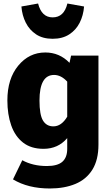

<svg xmlns="http://www.w3.org/2000/svg" viewBox="-20 -850 601 1094"><path d="M264 224Q140 224 54 172L107 63Q167 96 247 96Q308 96 335.5 71.5Q363 47 363 -2V-63Q311 -2 228 -2Q157 -2 111.5 -37.5Q66 -73 44 -135.5Q22 -198 22 -278Q22 -401 84 -476Q146 -551 238 -551Q319 -551 376 -492L385 -533H541V-26Q541 61 506.5 116.5Q472 172 409.5 198Q347 224 264 224ZM284 -130Q330 -130 363 -185V-385Q328 -423 288 -423Q205 -423 205 -277Q205 -196 225 -163Q245 -130 284 -130ZM280 -629Q224 -629 186 -654Q148 -679 127 -720.5Q106 -762 102 -813L197 -830Q217 -751 280 -751Q345 -751 364 -830L459 -813Q455 -762 434 -720.5Q413 -679 374.5 -654Q336 -629 280 -629Z"/></svg>

Font: Trujillo ExtraBold
Style: Regular
Weight: 800
Designer: Fira Sans original fonts by bBox Type GmbH, Carrois Corporate GbR, & Edenspiekermann AG / Changes by Cristiano Sobral
Foundry: Fira Sans original fonts by bBox Type GmbH, Carrois Corporate GbR, & Edenspiekermann AG / Changes by Cristiano Sobral
Version: Version 4.301;July 28, 2020;FontCreator 13.0.0.2655 64-bit